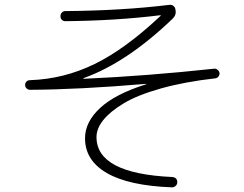

<svg xmlns="http://www.w3.org/2000/svg" viewBox="-20 -763 1040 817"><path d="M107.4 -380.9Q99.6 -380.9 93.3 -386.7Q86.9 -392.6 86.9 -401.4Q86.9 -410.2 92.8 -416Q98.6 -421.9 108.4 -421.9Q252 -426.8 382.8 -490.7Q513.7 -554.7 663.1 -695.3Q664.1 -696.3 664.1 -697.3Q664.1 -698.2 662.1 -698.2Q472.7 -674.8 257.8 -672.9Q249 -672.9 243.2 -678.7Q237.3 -684.6 237.3 -693.8Q237.3 -703.1 243.2 -709.5Q249 -715.8 257.8 -715.8Q500 -717.8 699.2 -742.2Q709 -744.1 716.8 -738.8Q724.6 -733.4 726.6 -722.7Q731.4 -700.2 715.8 -684.6Q519.5 -496.1 335.9 -430.7Q335 -430.7 335 -428.7Q335 -427.7 335.9 -427.7Q601.6 -439.5 891.6 -470.7Q899.4 -471.7 906.2 -465.8Q913.1 -460 914.1 -452.1Q915 -444.3 909.7 -437.5Q904.3 -430.7 896.5 -429.7Q765.6 -415 665 -386.7Q564.5 -358.4 506.3 -323.2Q448.2 -288.1 419.4 -252Q390.6 -215.8 390.6 -179.7Q390.6 -24.4 712.9 -9.8Q734.4 -7.8 734.4 12.7Q734.4 21.5 727.5 27.8Q720.7 34.2 711.9 34.2Q528.3 27.3 435.1 -26.4Q341.8 -80.1 341.8 -174.8Q341.8 -244.1 406.2 -303.7Q470.7 -363.3 601.6 -404.3Q602.5 -404.3 602.5 -406.2H601.6Q314.5 -381.8 107.4 -380.9Z"/></svg>

Font: Rounded-X Mgen+ 2m light
Style: Regular
Weight: 200
Designer: [Source Han Sans]
Ryoko NISHIZUKA  (kana & ideographs); Paul D. Hunt (Latin, Greek & Cyrillic); Wenlong ZHANG  (bopomofo
Version: Version 1.059.20150602